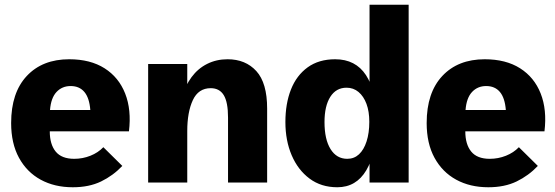

<svg xmlns="http://www.w3.org/2000/svg" viewBox="-20 -770 2343 810"><path d="M287 20Q210 20 151.5 -12Q93 -44 60 -104.5Q27 -165 27 -251Q27 -379 93 -449.5Q159 -520 272 -520Q361 -520 421 -482Q481 -444 508 -375.5Q535 -307 524 -216H190Q190 -161 215 -130.5Q240 -100 293 -100Q329 -100 361.5 -113Q394 -126 416 -149L496 -70Q457 -29 406.5 -4.5Q356 20 287 20ZM191 -306H361Q357 -357 336 -382Q315 -407 278 -407Q242 -407 218.5 -382Q195 -357 191 -306Z M942 -274Q942 -339 924 -368.5Q906 -398 869 -398Q817 -398 793.5 -347.5Q770 -297 770 -217L753 -280L747 -356Q761 -408 788 -444.5Q815 -481 854 -500.5Q893 -520 940 -520Q1016 -520 1061.5 -470Q1107 -420 1107 -312V0H942ZM605 -500H770V0H605Z M1403 20Q1335 20 1286 -16.5Q1237 -53 1210.5 -115Q1184 -177 1184 -255Q1184 -333 1207.5 -392.5Q1231 -452 1278 -486Q1325 -520 1394 -520Q1480 -520 1524 -453Q1568 -386 1568 -255Q1568 -124 1525.5 -52Q1483 20 1403 20ZM1445 -100Q1474 -100 1494.5 -119Q1515 -138 1526.5 -173.5Q1538 -209 1538 -256Q1538 -300 1526 -332Q1514 -364 1492.5 -382Q1471 -400 1442 -400Q1398 -400 1373.5 -361.5Q1349 -323 1349 -255Q1349 -182 1374.5 -141Q1400 -100 1445 -100ZM1539 0V-750H1704V0Z M2040 20Q1963 20 1904.5 -12Q1846 -44 1813 -104.5Q1780 -165 1780 -251Q1780 -379 1846 -449.5Q1912 -520 2025 -520Q2114 -520 2174 -482Q2234 -444 2261 -375.5Q2288 -307 2277 -216H1943Q1943 -161 1968 -130.5Q1993 -100 2046 -100Q2082 -100 2114.5 -113Q2147 -126 2169 -149L2249 -70Q2210 -29 2159.5 -4.5Q2109 20 2040 20ZM1944 -306H2114Q2110 -357 2089 -382Q2068 -407 2031 -407Q1995 -407 1971.5 -382Q1948 -357 1944 -306Z"/></svg>

Font: Moderustic
Style: Bold
Weight: 700
Designer: Tural Alisoy
Foundry: TAFT Foundry
Version: Version 2.120